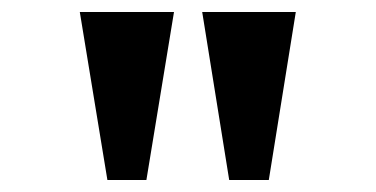

<svg xmlns="http://www.w3.org/2000/svg" viewBox="-20 -734 626 320"><path d="M362 -434H428L473 -714H317ZM159 -434H224L270 -714H113Z"/></svg>

Font: Noto Serif Devanagari Condensed ExtraBold
Style: Regular
Weight: 800
Width: 3
Designer: Universal Thirst, Indian Type Foundry and the Monotype Design Team
Foundry: Monotype Imaging Inc.
Version: Version 2.004